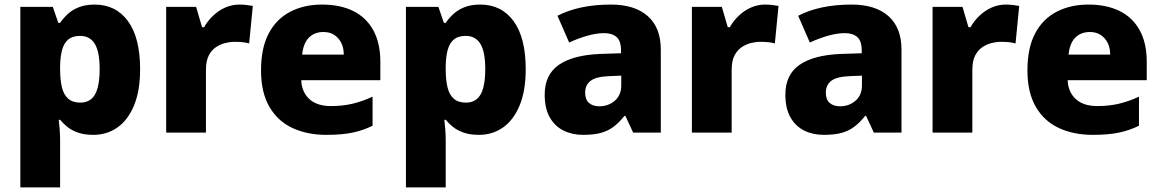

<svg xmlns="http://www.w3.org/2000/svg" viewBox="-20 -580 5080 840"><path d="M394 -560Q487 -560 540 -487.5Q593 -415 593 -277Q593 -183 566.5 -119Q540 -55 494 -22.5Q448 10 388 10Q349 10 321 0Q293 -10 274.5 -25Q256 -40 243 -56H237Q239 -38 241 -15Q243 8 243 35V240H69V-550H211L235 -480H243Q258 -502 278 -520Q298 -538 326.5 -549Q355 -560 394 -560ZM331 -423Q298 -423 279.5 -408Q261 -393 252.5 -364.5Q244 -336 243 -293V-277Q243 -230 251 -197.5Q259 -165 278.5 -148Q298 -131 332 -131Q360 -131 379 -146.5Q398 -162 407 -195Q416 -228 416 -278Q416 -354 394.5 -388.5Q373 -423 331 -423Z M1027 -560Q1043 -560 1060 -558Q1077 -556 1086 -554L1070 -390Q1060 -393 1045 -395Q1030 -397 1006 -397Q986 -397 964.5 -391.5Q943 -386 924 -373Q905 -360 893 -336.5Q881 -313 881 -274V0H707V-550H838L864 -461H873Q888 -488 912 -511Q936 -534 965.5 -547Q995 -560 1027 -560Z M1389 -560Q1468 -560 1525 -532Q1582 -504 1613 -448Q1644 -392 1644 -309V-229H1298Q1300 -178 1333 -147Q1366 -116 1428 -116Q1479 -116 1521.5 -126Q1564 -136 1610 -157V-30Q1570 -10 1523.5 0Q1477 10 1408 10Q1325 10 1260.5 -19.5Q1196 -49 1159 -112Q1122 -175 1122 -272Q1122 -370 1155.5 -433.5Q1189 -497 1249.5 -528.5Q1310 -560 1389 -560ZM1395 -440Q1356 -440 1331.5 -415.5Q1307 -391 1302 -341H1484Q1484 -370 1473.5 -391.5Q1463 -413 1443.5 -426.5Q1424 -440 1395 -440Z M2081 -560Q2174 -560 2227 -487.5Q2280 -415 2280 -277Q2280 -183 2253.5 -119Q2227 -55 2181 -22.5Q2135 10 2075 10Q2036 10 2008 0Q1980 -10 1961.5 -25Q1943 -40 1930 -56H1924Q1926 -38 1928 -15Q1930 8 1930 35V240H1756V-550H1898L1922 -480H1930Q1945 -502 1965 -520Q1985 -538 2013.5 -549Q2042 -560 2081 -560ZM2018 -423Q1985 -423 1966.5 -408Q1948 -393 1939.5 -364.5Q1931 -336 1930 -293V-277Q1930 -230 1938 -197.5Q1946 -165 1965.5 -148Q1985 -131 2019 -131Q2047 -131 2066 -146.5Q2085 -162 2094 -195Q2103 -228 2103 -278Q2103 -354 2081.5 -388.5Q2060 -423 2018 -423Z M2653 -560Q2757 -560 2814 -509.5Q2871 -459 2871 -363V0H2750L2716 -73H2712Q2689 -44 2664.5 -25.5Q2640 -7 2608.5 1.5Q2577 10 2531 10Q2483 10 2445 -9Q2407 -28 2385 -67Q2363 -106 2363 -166Q2363 -253 2424.5 -296Q2486 -339 2605 -344L2697 -347V-359Q2697 -401 2677.5 -418Q2658 -435 2623 -435Q2589 -435 2549 -423.5Q2509 -412 2470 -394L2419 -511Q2465 -535 2523.5 -547.5Q2582 -560 2653 -560ZM2648 -247Q2588 -245 2564 -226.5Q2540 -208 2540 -175Q2540 -144 2557 -129.5Q2574 -115 2602 -115Q2642 -115 2670 -139.5Q2698 -164 2698 -206V-249Z M3327 -560Q3343 -560 3360 -558Q3377 -556 3386 -554L3370 -390Q3360 -393 3345 -395Q3330 -397 3306 -397Q3286 -397 3264.5 -391.5Q3243 -386 3224 -373Q3205 -360 3193 -336.5Q3181 -313 3181 -274V0H3007V-550H3138L3164 -461H3173Q3188 -488 3212 -511Q3236 -534 3265.5 -547Q3295 -560 3327 -560Z M3706 -560Q3810 -560 3867 -509.5Q3924 -459 3924 -363V0H3803L3769 -73H3765Q3742 -44 3717.5 -25.5Q3693 -7 3661.5 1.5Q3630 10 3584 10Q3536 10 3498 -9Q3460 -28 3438 -67Q3416 -106 3416 -166Q3416 -253 3477.5 -296Q3539 -339 3658 -344L3750 -347V-359Q3750 -401 3730.5 -418Q3711 -435 3676 -435Q3642 -435 3602 -423.5Q3562 -412 3523 -394L3472 -511Q3518 -535 3576.5 -547.5Q3635 -560 3706 -560ZM3701 -247Q3641 -245 3617 -226.5Q3593 -208 3593 -175Q3593 -144 3610 -129.5Q3627 -115 3655 -115Q3695 -115 3723 -139.5Q3751 -164 3751 -206V-249Z M4380 -560Q4396 -560 4413 -558Q4430 -556 4439 -554L4423 -390Q4413 -393 4398 -395Q4383 -397 4359 -397Q4339 -397 4317.5 -391.5Q4296 -386 4277 -373Q4258 -360 4246 -336.5Q4234 -313 4234 -274V0H4060V-550H4191L4217 -461H4226Q4241 -488 4265 -511Q4289 -534 4318.5 -547Q4348 -560 4380 -560Z M4742 -560Q4821 -560 4878 -532Q4935 -504 4966 -448Q4997 -392 4997 -309V-229H4651Q4653 -178 4686 -147Q4719 -116 4781 -116Q4832 -116 4874.5 -126Q4917 -136 4963 -157V-30Q4923 -10 4876.5 0Q4830 10 4761 10Q4678 10 4613.5 -19.5Q4549 -49 4512 -112Q4475 -175 4475 -272Q4475 -370 4508.5 -433.5Q4542 -497 4602.5 -528.5Q4663 -560 4742 -560ZM4748 -440Q4709 -440 4684.5 -415.5Q4660 -391 4655 -341H4837Q4837 -370 4826.5 -391.5Q4816 -413 4796.5 -426.5Q4777 -440 4748 -440Z"/></svg>

Font: Noto Sans Oriya ExtraBold
Style: Regular
Weight: 800
Version: Version 2.003